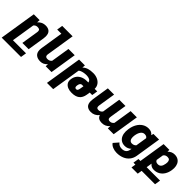

<svg xmlns="http://www.w3.org/2000/svg" viewBox="209 -2062 3582 3582"><g transform="rotate(45 2000.0 -271.0)"><path d="M381.3 -333Q383.8 -348.6 383.8 -358.4Q383.8 -388.7 367.7 -399.9Q351.6 -411.1 318.8 -411.1Q270.5 -411.1 241.7 -373.5L168.5 88.9H513.7L495.6 203.1H-14.2L3.9 88.9L101.6 -528.3H255.9L251.5 -466.8Q285.2 -502.9 323.2 -520.5Q361.3 -538.1 408.2 -538.1Q475.6 -538.1 513.9 -503.4Q552.2 -468.8 552.2 -392.1Q552.2 -364.7 547.4 -335L494.1 0H328.6Z M1181.2 -528.3 1097.7 0H943.4L947.3 -56.6Q915 -22.5 882.1 -6.3Q849.1 9.8 806.2 9.8Q732.9 9.8 689.7 -27.1Q646.5 -64 646.5 -139.6Q646.5 -160.2 650.4 -186.5L721.7 -635.7H611.3L629.4 -750H904.3L886.2 -635.7L814.9 -185.5Q813.5 -176.3 813.5 -167.5Q813.5 -117.2 870.6 -117.2Q928.2 -117.2 957.5 -158.7L1016.1 -528.3Z M1937.5 -233.4H1872.1L1861.8 -168.5Q1847.2 -77.1 1791.5 -33.7Q1735.8 9.8 1636.2 9.8Q1576.2 9.8 1533 -8.1Q1489.7 -25.9 1466.8 -58.3Q1443.8 -90.8 1443.8 -133.8Q1443.8 -145 1446.3 -160.6L1448.2 -172.4Q1456.5 -223.6 1486.8 -263.4Q1517.1 -303.2 1567.1 -325.7Q1617.2 -348.1 1682.6 -348.1H1720.7Q1715.8 -386.7 1682.6 -403.8Q1649.4 -420.9 1601.1 -420.9Q1564 -420.9 1529.5 -414.3Q1495.1 -407.7 1470.5 -397Q1445.8 -386.2 1436 -373.5L1344.7 203.1H1180.2L1295.9 -528.3H1450.2L1445.8 -466.8Q1484.9 -505.4 1538.3 -521.7Q1591.8 -538.1 1664.6 -538.1Q1724.6 -538.1 1776.4 -515.4Q1828.1 -492.7 1858.9 -449.5Q1889.6 -406.2 1888.2 -348.1H1890.1V-347.7H1955.6ZM1695.3 -165.5 1706.1 -233.4H1682.1V-233.9H1667.5Q1623 -233.9 1611.8 -163.6Q1609.9 -153.3 1609.9 -141.6Q1609.9 -98.1 1647.9 -98.1Q1668.9 -98.1 1679.2 -114Q1689.5 -129.9 1695.3 -165.5Z M2598.1 -160.6 2656.2 -528.3H2820.8L2737.3 0H2583L2586.9 -62Q2553.7 -25.4 2515.6 -7.8Q2477.5 9.8 2430.2 9.8Q2379.9 9.8 2347.2 -10.3Q2314.5 -30.3 2302.7 -69.8Q2269 -29.3 2229.7 -9.8Q2190.4 9.8 2140.1 9.8Q2073.7 9.8 2035.6 -24.9Q1997.6 -59.6 1997.6 -136.2Q1997.6 -163.6 2002.4 -193.4L2055.2 -528.3H2220.2L2167.5 -195.8Q2165 -177.7 2165 -167.5Q2165 -138.2 2178.2 -127.7Q2191.4 -117.2 2218.3 -117.2Q2267.6 -117.2 2298.3 -160.6L2356 -528.3H2520.5L2468.3 -196.8Q2465.3 -179.2 2465.3 -166.5Q2465.3 -137.7 2478.8 -127.4Q2492.2 -117.2 2519.5 -117.2Q2565.9 -117.2 2598.1 -160.6Z M2838.4 128.9 2922.9 32.2Q2961.9 86.4 3035.6 86.4Q3089.8 86.4 3121.6 60.1Q3153.3 33.7 3161.6 -18.6L3165.5 -43Q3110.8 9.8 3037.1 9.8Q2981 9.8 2940.9 -16.1Q2900.9 -42 2880.1 -88.4Q2859.4 -134.8 2859.4 -195.8Q2859.4 -227.1 2864.3 -257.8L2865.7 -268.1Q2878.4 -348.1 2914.3 -409.4Q2950.2 -470.7 3004.4 -504.4Q3058.6 -538.1 3124.5 -538.1Q3207 -538.1 3245.1 -482.9L3257.8 -528.3H3407.2L3327.1 -20.5Q3315.4 51.3 3273.9 102.8Q3232.4 154.3 3167.5 181.2Q3102.5 208 3022 208Q2965.8 208 2914.8 187.3Q2863.8 166.5 2838.4 128.9ZM3025.4 -215.3Q3025.4 -170.4 3043.9 -143.8Q3062.5 -117.2 3099.1 -117.2Q3152.8 -117.2 3183.1 -153.3L3218.3 -375Q3199.7 -411.1 3146.5 -411.1Q3100.6 -411.1 3070.6 -371.1Q3040.5 -331.1 3028.8 -257.8Q3025.4 -237.3 3025.4 -215.3Z M3983.4 -351.1Q3983.4 -326.2 3979 -298.8L3977.5 -288.6Q3966.8 -222.2 3934.8 -169.9Q3902.8 -117.7 3851.8 -88.1Q3800.8 -58.6 3735.8 -58.6Q3663.6 -58.6 3625 -111.8L3607.4 0H3960.9L3942.9 114.3H3589.4L3575.2 203.1H3410.6L3424.8 114.3H3373.5L3391.6 0H3442.9L3526.4 -528.3H3679.7L3677.2 -479.5Q3734.4 -538.1 3811 -538.1Q3867.2 -538.1 3906 -513.9Q3944.8 -489.7 3964.1 -447.5Q3983.4 -405.3 3983.4 -351.1ZM3817.9 -337.4Q3817.9 -373.5 3801.8 -392.3Q3785.6 -411.1 3750 -411.1Q3692.4 -411.1 3666 -369.1L3643.6 -229Q3658.2 -185.5 3715.3 -185.5Q3759.3 -185.5 3782.5 -214.6Q3805.7 -243.7 3814.5 -298.8Q3817.9 -318.8 3817.9 -337.4Z"/></g></svg>

Font: Mardoto Black
Style: Italic
Weight: 900
Italic angle: -12°
Designer: Christian Robertson, Vahan Hovhannisyan
Foundry: Google
Version: Version 1.000